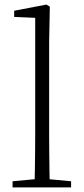

<svg xmlns="http://www.w3.org/2000/svg" viewBox="-20 -820 366 840"><path d="M35 0V-27L154 -38H173L291 -27V0ZM131 0Q132 -30 132.5 -69Q133 -108 133.5 -149.5Q134 -191 134 -226V-742L42 -746V-773L183 -800L198 -791L195 -637V-226Q195 -191 195.5 -149.5Q196 -108 196.5 -69Q197 -30 198 0Z"/></svg>

Font: Noto Serif JP
Style: Regular
Weight: 200
Designer: Ryoko NISHIZUKA 西塚涼子 (kana & ideographs); Frank Grießhammer (Latin, Greek & Cyrillic); Wenlong ZHANG 张文龙 (bopomofo); San
Foundry: Adobe
Version: Version 2.001;hotconv 1.1.0;makeotfexe 2.6.0